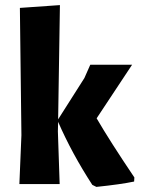

<svg xmlns="http://www.w3.org/2000/svg" viewBox="-20 -722 553 753"><path d="M498 -468 359 -258Q410 -170 507 -26L506 -10Q454 1 358 11L342 3Q262 -120 208 -244V-247L207 -207L214 0H56L64 -192L58 -691L215 -702L208 -254L311 -416L334 -468Z"/></svg>

Font: Alegreya Sans SC ExtraBold
Style: Regular
Weight: 800
Designer: Juan Pablo del Peral
Foundry: Huerta Tipografica
Version: Version 2.007